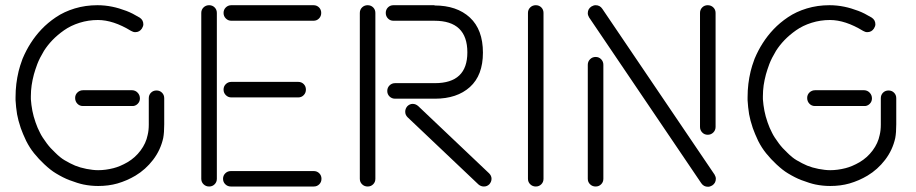

<svg xmlns="http://www.w3.org/2000/svg" viewBox="-20 -690 3537 741"><path d="M613.8 -311V-210Q613.8 -178.2 609.9 -157.2Q599.6 -110.8 570.8 -73.2Q542 -35.6 502.9 -12.2Q470.2 7.3 433.1 18.1Q398.9 27.8 358.9 27.8Q330.1 27.8 301.8 22Q280.8 17.6 247.1 4.9Q224.1 -3.9 195.8 -21Q175.3 -33.2 150.9 -56.2Q129.9 -75.7 111.8 -98.1Q94.7 -119.1 81.1 -146Q67.9 -173.8 60.1 -195.8Q49.8 -226.6 45.9 -249Q41.5 -276.4 40 -303.2V-309.1V-314.9Q40 -340.8 43 -366.2Q45.9 -390.1 51.8 -415Q56.2 -433.6 66.9 -462.9Q80.6 -495.6 98.1 -522.9Q116.7 -552.2 140.4 -577.1Q164.1 -602.1 195.8 -623.5Q227.5 -645 268.8 -657.5Q310.1 -669.9 356 -669.9Q384.8 -669.9 413.1 -664.1Q439.5 -658.7 467.8 -647.9Q490.7 -639.2 519 -622.1Q533.2 -612.8 533.2 -596.2Q533.2 -588.9 527.8 -580.1Q518.6 -565.9 502 -565.9Q494.1 -565.9 485.8 -570.8Q417 -612.8 357.9 -612.8Q321.3 -612.8 287.1 -602.1Q252.9 -591.3 227.3 -573.2Q201.7 -555.2 182.6 -535.4Q163.6 -515.6 149.9 -494.1Q132.8 -465.8 124 -442.9Q115.7 -420.4 110.8 -402.8Q105 -380.9 102.1 -360.8Q99.1 -339.8 99.1 -318.8V-313V-307.1Q100.6 -285.2 105 -262.2Q108.9 -241.7 117.2 -217.8Q124.5 -196.3 134.8 -176.8Q142.1 -161.6 160.2 -137.2Q174.3 -118.2 192.9 -101.1Q212.4 -81.5 229 -71.8Q251.5 -58.6 270 -50.8Q289.1 -43 314 -38.1Q339.4 -33.2 358.9 -33.2Q387.7 -33.2 418 -41Q443.4 -47.4 472.2 -64Q502 -81.5 522.7 -109.4Q543.5 -137.2 549.8 -168.9Q554.2 -186.5 554.2 -209V-311Q554.2 -323.7 562.7 -332.3Q571.3 -340.8 584 -340.8Q596.7 -340.8 605.2 -332.3Q613.8 -323.7 613.8 -311ZM300.8 -341.8H490.2Q502.9 -341.3 511.5 -332Q520 -322.8 520 -310.1Q520 -297.4 510.7 -288.6Q501.5 -279.8 488.8 -280.8H299.8Q287.1 -280.8 278.6 -289.8Q270 -298.8 270 -312Q270 -324.7 279.1 -333.3Q288.1 -341.8 300.8 -341.8Z M756.8 0V-640.1Q756.8 -652.8 765.6 -661.4Q774.4 -669.9 787.1 -669.9Q799.8 -669.9 808.3 -661.4Q816.9 -652.8 816.9 -640.1V0Q816.9 12.7 808.3 21.2Q799.8 29.8 787.1 29.8Q774.4 29.8 765.6 21.2Q756.8 12.7 756.8 0ZM873 -669.9H1189.9Q1202.6 -669.9 1211.2 -661.4Q1219.7 -652.8 1219.7 -640.1Q1219.7 -627.4 1211.2 -618.7Q1202.6 -609.9 1189.9 -609.9H873Q860.4 -609.9 851.6 -618.7Q842.8 -627.4 842.8 -640.1Q842.8 -652.8 851.6 -661.4Q860.4 -669.9 873 -669.9ZM873 -374H1130.9Q1143.6 -374 1152.1 -365.5Q1160.6 -356.9 1160.6 -344.2Q1160.6 -331.5 1152.1 -322.8Q1143.6 -314 1130.9 -314H873Q860.4 -314 851.6 -322.8Q842.8 -331.5 842.8 -344.2Q842.8 -356.9 851.6 -365.5Q860.4 -374 873 -374ZM871.1 -29.8H1190.9Q1203.6 -29.8 1212.2 -21.2Q1220.7 -12.7 1220.7 0Q1220.7 12.7 1212.2 21.2Q1203.6 29.8 1190.9 29.8H871.1Q858.4 29.8 849.6 21.2Q840.8 12.7 840.8 0Q840.8 -12.7 849.6 -21.2Q858.4 -29.8 871.1 -29.8Z M1368.7 0V-640.1Q1368.7 -652.8 1377.4 -661.4Q1386.2 -669.9 1398.9 -669.9Q1411.6 -669.9 1420.2 -661.4Q1428.7 -652.8 1428.7 -640.1V0Q1428.7 12.7 1420.2 21.2Q1411.6 29.8 1398.9 29.8Q1386.2 29.8 1377.4 21.2Q1368.7 12.7 1368.7 0ZM1656.7 -669.9V-668.9Q1743.2 -668.9 1793.5 -622.3Q1843.8 -575.7 1843.8 -486.8Q1843.8 -399.4 1793.7 -354.2Q1743.7 -309.1 1658.7 -309.1H1504.9Q1492.2 -309.1 1483.4 -317.6Q1474.6 -326.2 1474.6 -338.9Q1474.6 -351.6 1483.4 -360.4Q1492.2 -369.1 1504.9 -369.1H1658.7Q1783.7 -369.1 1783.7 -487.8Q1783.7 -609.9 1656.7 -609.9H1498.5Q1485.8 -609.9 1477.3 -618.7Q1468.8 -627.4 1468.8 -640.1Q1468.8 -652.8 1477.3 -661.4Q1485.8 -669.9 1498.5 -669.9ZM1826.7 22 1552.7 -237.8Q1543.9 -246.6 1543.9 -258.8Q1543.9 -270.5 1551.8 -279.8Q1561 -289.1 1572.8 -289.1Q1584 -289.1 1593.8 -280.8L1867.7 -21Q1877 -11.7 1877 0Q1877 11.2 1868.7 21Q1859.9 29.8 1847.7 29.8Q1835.9 29.8 1826.7 22Z M2017.6 0V-640.1Q2017.6 -652.8 2026.4 -661.4Q2035.2 -669.9 2047.9 -669.9Q2060.5 -669.9 2069.1 -661.4Q2077.6 -652.8 2077.6 -640.1V0Q2077.6 12.7 2069.1 21.2Q2060.5 29.8 2047.9 29.8Q2035.2 29.8 2026.4 21.2Q2017.6 12.7 2017.6 0Z M2686.5 17.1 2253.4 -623Q2248.5 -631.3 2248.5 -639.2Q2248.5 -655.8 2262.7 -665Q2271 -669.9 2278.8 -669.9Q2295.4 -669.9 2304.7 -655.8L2737.8 -16.1Q2742.7 -7.8 2742.7 0Q2742.7 16.6 2728.5 25.9Q2720.2 30.8 2712.4 30.8Q2695.8 30.8 2686.5 17.1ZM2681.6 -200.2V-640.1Q2681.6 -652.8 2690.2 -661.4Q2698.7 -669.9 2711.4 -669.9Q2724.1 -669.9 2732.9 -661.4Q2741.7 -652.8 2741.7 -640.1V-200.2Q2741.7 -187.5 2732.9 -178.7Q2724.1 -169.9 2711.4 -169.9Q2698.7 -169.9 2690.2 -178.7Q2681.6 -187.5 2681.6 -200.2ZM2248.5 0V-439.9Q2248.5 -452.6 2257.3 -461.4Q2266.1 -470.2 2278.8 -470.2Q2291.5 -470.2 2300 -461.4Q2308.6 -452.6 2308.6 -439.9V0Q2308.6 12.7 2300 21.2Q2291.5 29.8 2278.8 29.8Q2266.1 29.8 2257.3 21.2Q2248.5 12.7 2248.5 0Z M3439 -311V-210Q3439 -178.2 3435.1 -157.2Q3424.8 -110.8 3396 -73.2Q3367.2 -35.6 3328.1 -12.2Q3295.4 7.3 3258.3 18.1Q3224.1 27.8 3184.1 27.8Q3155.3 27.8 3127 22Q3106 17.6 3072.3 4.9Q3049.3 -3.9 3021 -21Q3000.5 -33.2 2976.1 -56.2Q2955.1 -75.7 2937 -98.1Q2919.9 -119.1 2906.2 -146Q2893.1 -173.8 2885.3 -195.8Q2875 -226.6 2871.1 -249Q2866.7 -276.4 2865.2 -303.2V-309.1V-314.9Q2865.2 -340.8 2868.2 -366.2Q2871.1 -390.1 2877 -415Q2881.3 -433.6 2892.1 -462.9Q2905.8 -495.6 2923.3 -522.9Q2941.9 -552.2 2965.6 -577.1Q2989.3 -602.1 3021 -623.5Q3052.7 -645 3094 -657.5Q3135.3 -669.9 3181.2 -669.9Q3210 -669.9 3238.3 -664.1Q3264.6 -658.7 3293 -647.9Q3315.9 -639.2 3344.2 -622.1Q3358.4 -612.8 3358.4 -596.2Q3358.4 -588.9 3353 -580.1Q3343.8 -565.9 3327.1 -565.9Q3319.3 -565.9 3311 -570.8Q3242.2 -612.8 3183.1 -612.8Q3146.5 -612.8 3112.3 -602.1Q3078.1 -591.3 3052.5 -573.2Q3026.9 -555.2 3007.8 -535.4Q2988.8 -515.6 2975.1 -494.1Q2958 -465.8 2949.2 -442.9Q2940.9 -420.4 2936 -402.8Q2930.2 -380.9 2927.2 -360.8Q2924.3 -339.8 2924.3 -318.8V-313V-307.1Q2925.8 -285.2 2930.2 -262.2Q2934.1 -241.7 2942.4 -217.8Q2949.7 -196.3 2960 -176.8Q2967.3 -161.6 2985.4 -137.2Q2999.5 -118.2 3018.1 -101.1Q3037.6 -81.5 3054.2 -71.8Q3076.7 -58.6 3095.2 -50.8Q3114.3 -43 3139.2 -38.1Q3164.6 -33.2 3184.1 -33.2Q3212.9 -33.2 3243.2 -41Q3268.6 -47.4 3297.4 -64Q3327.1 -81.5 3347.9 -109.4Q3368.7 -137.2 3375 -168.9Q3379.4 -186.5 3379.4 -209V-311Q3379.4 -323.7 3387.9 -332.3Q3396.5 -340.8 3409.2 -340.8Q3421.9 -340.8 3430.4 -332.3Q3439 -323.7 3439 -311ZM3126 -341.8H3315.4Q3328.1 -341.3 3336.7 -332Q3345.2 -322.8 3345.2 -310.1Q3345.2 -297.4 3335.9 -288.6Q3326.7 -279.8 3314 -280.8H3125Q3112.3 -280.8 3103.8 -289.8Q3095.2 -298.8 3095.2 -312Q3095.2 -324.7 3104.2 -333.3Q3113.3 -341.8 3126 -341.8Z"/></svg>

Font: Beon
Style: Regular
Weight: 400
Designer: BSozoo
Foundry: BSozoo
Version: Version 1.001;PS 001.001;hotconv 1.0.70;makeotf.lib2.5.58329